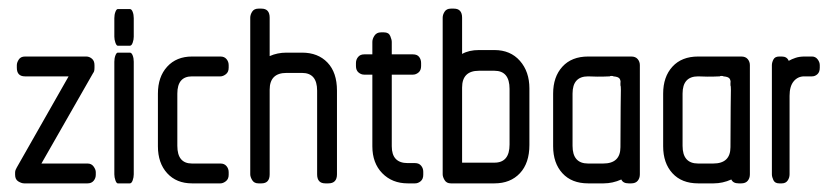

<svg xmlns="http://www.w3.org/2000/svg" viewBox="-20 -425 1939 445"><path d="M36 0Q30 0 22.5 -4.5Q15 -9 15 -20V-25Q15 -29 16.5 -32Q18 -35 19 -37L139 -248H38Q19 -248 19 -268V-274Q19 -280 23.5 -287Q28 -294 38 -294H180Q187 -294 193 -289Q199 -284 199 -274V-268Q199 -259 196 -256L76 -46H183Q192 -46 197 -39Q202 -32 202 -26V-20Q202 -12 197 -6Q192 0 183 0Z M253 -319Q250 -319 247.5 -326Q245 -333 245 -340V-383Q245 -391 247.5 -397.5Q250 -404 253 -404H281Q285 -404 287.5 -397.5Q290 -391 290 -383V-340Q290 -333 287.5 -326Q285 -319 281 -319ZM253 0Q250 0 247.5 -7Q245 -14 245 -21V-282Q245 -290 247.5 -296.5Q250 -303 253 -303H281Q285 -303 287.5 -296.5Q290 -290 290 -282V-21Q290 -14 287.5 -7Q285 0 281 0Z M425 0Q389 0 367.5 -23.5Q346 -47 346 -86V-208Q346 -247 367.5 -270.5Q389 -294 425 -294H491Q500 -294 505 -288Q510 -282 510 -274V-268Q510 -258 503.5 -253Q497 -248 491 -248H425Q391 -248 391 -208V-87Q391 -46 425 -46H491Q500 -46 505 -40Q510 -34 510 -26V-20Q510 -10 503.5 -5Q497 0 491 0Z M734 0Q715 0 715 -21V-215Q715 -256 680 -256H644Q605 -256 605 -217V-21Q605 0 586 0H579Q569 0 564.5 -7.5Q560 -15 560 -21V-384Q560 -391 564.5 -398Q569 -405 579 -405H586Q605 -405 605 -384V-295Q623 -303 644 -303H680Q717 -303 739 -280Q761 -257 761 -215V-21Q761 0 741 0Z M925 0Q889 0 866 -23.5Q843 -47 843 -86V-252H824Q817 -252 811 -257Q805 -262 805 -272V-279Q805 -287 810 -293Q815 -299 824 -299H843V-328Q843 -335 848 -342.5Q853 -350 863 -350H870Q881 -350 884.5 -341.5Q888 -333 888 -328V-299H937Q947 -299 951.5 -293Q956 -287 956 -279V-272Q956 -262 950 -257Q944 -252 937 -252H888V-86Q888 -47 925 -47H942Q951 -47 956 -41Q961 -35 961 -27V-20Q961 -10 955 -5Q949 0 942 0Z M1025 0Q1015 0 1010.5 -7.5Q1006 -15 1006 -21V-384Q1006 -391 1010.5 -398Q1015 -405 1025 -405H1032Q1051 -405 1051 -384V-300Q1067 -309 1090 -309H1126Q1163 -309 1185 -284Q1207 -259 1207 -220V-89Q1207 -47 1185 -23.5Q1163 0 1126 0ZM1161 -219Q1161 -261 1126 -261H1090Q1051 -261 1051 -222V-48H1126Q1161 -48 1161 -90Z M1437 0Q1424 0 1420 -9Q1400 0 1379 0H1343Q1305 0 1283.5 -23.5Q1262 -47 1262 -86V-208Q1262 -247 1283.5 -270.5Q1305 -294 1343 -294H1443Q1453 -294 1458 -288Q1463 -282 1463 -274V-21Q1463 -12 1458 -6Q1453 0 1443 0ZM1419 -217Q1419 -226 1418 -227V-233Q1419 -237 1416.5 -242Q1414 -247 1402 -248Q1401 -249 1397 -249Q1394 -249 1393 -248Q1389 -248 1378.5 -247.5Q1368 -247 1343 -248Q1307 -248 1307 -208V-87Q1307 -46 1343 -46H1378Q1418 -46 1418 -84Q1418 -148 1418.5 -177Q1419 -206 1419 -217Z M1692 0Q1679 0 1675 -9Q1655 0 1634 0H1598Q1560 0 1538.5 -23.5Q1517 -47 1517 -86V-208Q1517 -247 1538.5 -270.5Q1560 -294 1598 -294H1698Q1708 -294 1713 -288Q1718 -282 1718 -274V-21Q1718 -12 1713 -6Q1708 0 1698 0ZM1674 -217Q1674 -226 1673 -227V-233Q1674 -237 1671.5 -242Q1669 -247 1657 -248Q1656 -249 1652 -249Q1649 -249 1648 -248Q1644 -248 1633.5 -247.5Q1623 -247 1598 -248Q1562 -248 1562 -208V-87Q1562 -46 1598 -46H1633Q1673 -46 1673 -84Q1673 -148 1673.5 -177Q1674 -206 1674 -217Z M1844 -248Q1829 -248 1819.5 -236.5Q1810 -225 1810 -203V-21Q1810 -13 1805.5 -6.5Q1801 0 1792 0H1786Q1776 0 1772.5 -7.5Q1769 -15 1769 -21V-274Q1769 -280 1772.5 -287Q1776 -294 1786 -294H1792Q1804 -294 1808 -284Q1815 -288 1824 -291Q1833 -294 1845 -294H1862Q1870 -294 1875 -287.5Q1880 -281 1880 -274V-268Q1880 -258 1874.5 -253Q1869 -248 1862 -248Z"/></svg>

Font: Chathura
Style: ExtraBold
Weight: 800
Designer: Appaji Ambarisha Darbha
Foundry: Aditya Fonts
Version: Version 1.001 2016